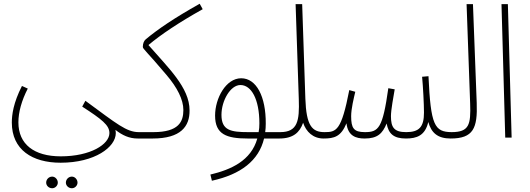

<svg xmlns="http://www.w3.org/2000/svg" viewBox="-20 -733 2822 1023"><path d="M43 -80C43 65 152 134 303 134C485 134 597 51 597 -24C597 -29 596 -35 595 -41C632 -12 669 5 713 5C732 5 740 -2 740 -12C740 -23 733 -29 720 -29C654 -29 604 -72 435 -196L418 -165C523 -97 563 -66 563 -24C563 36 462 100 304 100C161 100 78 35 78 -81C78 -135 95 -197 128 -261L97 -275C51 -185 43 -121 43 -80ZM363 270C379 270 393 256 393 240C393 223 379 208 363 208C345 208 331 223 331 240C331 256 345 270 363 270ZM258 270C274 270 288 256 288 240C288 223 274 208 258 208C240 208 226 223 226 240C226 256 240 270 258 270Z M715 5H793C944 5 991 -60 990 -145C990 -267 875 -373 771 -493C836 -548 933 -613 1060 -684L1044 -713C907 -636 822 -578 757 -524C747 -516 741 -501 741 -483C741 -472 765 -455 866 -335C925 -266 957 -202 957 -147C957 -86 934 -29 797 -29H720Z M1109 230C1264 196 1359 122 1387 5H1469C1483 5 1493 -1 1493 -12C1493 -24 1485 -29 1473 -29H1393C1395 -43 1396 -58 1396 -74C1397 -219 1346 -316 1265 -316C1184 -316 1126 -210 1126 -117C1126 -17 1187 5 1300 5H1351C1318 123 1211 171 1101 197ZM1303 -29C1210 -29 1160 -38 1160 -121C1160 -197 1208 -280 1261 -280C1319 -280 1362 -205 1362 -76C1362 -59 1361 -43 1358 -29Z M1468 5C1542 5 1577 -27 1595 -79C1611 -31 1648 5 1704 5C1720 5 1728 -2 1728 -12C1728 -23 1721 -29 1709 -29C1642 -29 1612 -64 1607 -207L1590 -711H1555L1572 -205C1576 -89 1566 -29 1473 -29Z M1704 5C1761 5 1797 -5 1826 -76C1834 -8 1877 5 1923 5C1991 5 2018 -21 2040 -75C2050 -20 2078 5 2143 5C2200 5 2245 -10 2262 -83C2278 -26 2311 5 2381 5C2398 5 2405 -3 2405 -12C2405 -21 2401 -29 2386 -29C2295 -30 2275 -65 2263 -327L2229 -324C2234 -271 2239 -179 2239 -133C2239 -56 2213 -29 2144 -29C2079 -29 2063 -55 2063 -114C2063 -148 2077 -221 2083 -257L2049 -263C2019 -49 1997 -29 1924 -29C1864 -29 1851 -51 1851 -114C1851 -154 1865 -210 1873 -244L1841 -253C1799 -36 1772 -29 1709 -29Z M2381 5C2502 5 2525 -50 2520 -185L2500 -711H2466L2485 -181C2489 -69 2480 -29 2386 -29Z M2672 0H2706L2686 -711H2652Z"/></svg>

Font: Noto Sans Arabic UI Cn XLt
Style: Regular
Weight: 200
Width: 3
Designer: Monotype Design Team, Nadine Chahine and Nizar Qandah
Foundry: Monotype Imaging Inc.
Version: Version 2.010